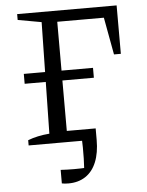

<svg xmlns="http://www.w3.org/2000/svg" viewBox="-58 -698 724 948"><g transform="rotate(-5 304.0 -223.5)"><path d="M243 204Q223 204 210 201V134Q227 135 243.5 135.5Q260 136 276 136Q293 136 310.5 135.5Q328 135 344 134L324 164Q327 135 328.5 87.5Q330 40 327 -32L363 0H215V-55H400V2Q400 66 381.5 111.5Q363 157 327.5 180.5Q292 204 243 204ZM70 -305V-354H413V-305ZM556 -651V-411H522L488 -596H257V0H63V-26Q109 -44 170 -49L180 -601L63 -622V-651Z"/></g></svg>

Font: Piazzolla 24pt
Style: Regular
Weight: 400
Designer: Juan Pablo del Peral
Foundry: Huerta Tipografica
Version: Version 2.005